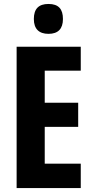

<svg xmlns="http://www.w3.org/2000/svg" viewBox="-20 -950 470 970"><path d="M225 -930C175 -930 151 -905 151 -854C151 -804 177 -779 225 -779C273 -779 298 -804 298 -854C298 -904 276 -930 225 -930ZM388 0V-123H206V-309H375V-431H206V-593H388V-714H64V0Z"/></svg>

Font: Noto Sans Oriya ExtCond Bold
Style: Bold
Weight: 700
Width: 2
Designer: Amélie Bonet and Sol Matas
Foundry: Google LLC
Version: Version 2.006